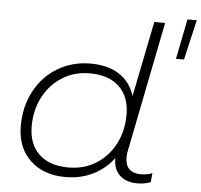

<svg xmlns="http://www.w3.org/2000/svg" viewBox="-54 -823 926 883"><g transform="rotate(5 409.5 -381.5)"><path d="M776 -767H819L776 -582H739ZM677 -49 673 -7Q646 4 612 4Q559 4 529.5 -24.5Q500 -53 501 -103Q463 -52 406 -24Q349 4 280 4Q178 4 116.5 -54.5Q55 -113 55 -213Q55 -302 93 -373.5Q131 -445 198.5 -485.5Q266 -526 350 -526Q431 -526 483.5 -491.5Q536 -457 555 -394L625 -742H675L556 -144Q552 -128 552 -110Q552 -75 570.5 -57Q589 -39 625 -39Q655 -39 677 -49ZM535 -306Q535 -389 486.5 -435Q438 -481 350 -481Q280 -481 224.5 -446.5Q169 -412 137 -351.5Q105 -291 105 -216Q105 -133 153.5 -87Q202 -41 290 -41Q360 -41 415.5 -75Q471 -109 503 -169.5Q535 -230 535 -306Z"/></g></svg>

Font: Montserrat Alternates Light
Style: Italic
Weight: 300
Italic angle: -11.3°
Designer: Julieta Ulanovsky
Foundry: Julieta Ulanovsky
Version: Version 7.200